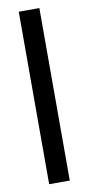

<svg xmlns="http://www.w3.org/2000/svg" viewBox="-84 -754 363 788"><g transform="rotate(-10 97.5 -359.5)"><path d="M140.6 -718.8V0H54.7V-718.8Z"/></g></svg>

Font: Inter Display V
Style: Regular
Weight: 400
Designer: Rasmus Andersson
Foundry: rsms
Version: Version 3.015;git-src